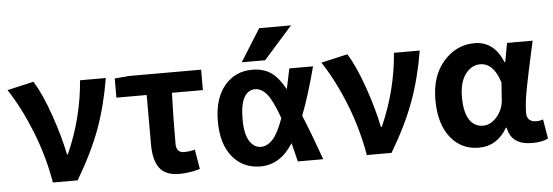

<svg xmlns="http://www.w3.org/2000/svg" viewBox="-50 -915 3113 1080"><g transform="rotate(-5 1506.5 -375.5)"><path d="M349.6 0H210Q184.6 -149.4 128.4 -290.5Q72.3 -431.6 1 -540L150.4 -574.2Q197.3 -498 239.7 -375.5Q282.2 -252.9 302.7 -150.4H307.6Q395.5 -347.7 412.1 -559.6H557.6Q532.2 -406.2 485.4 -277.8Q438.5 -149.4 349.6 0Z M922.9 13.7Q844.7 13.7 811.5 -31.7Q778.3 -77.1 778.3 -164.1V-444.3H607.4V-552.7L689.5 -559.6H1095.7V-444.3H920.9Q916 -312.5 916 -157.2Q916 -106.4 960 -106.4Q989.3 -106.4 1021.5 -114.3L1040 -3.9Q982.4 13.7 922.9 13.7Z M1521.5 -249Q1484.4 -352.5 1454.1 -388.2Q1423.8 -423.8 1387.7 -423.8Q1348.6 -423.8 1326.2 -384.3Q1303.7 -344.7 1303.7 -260.7Q1303.7 -178.7 1329.1 -138.2Q1354.5 -97.7 1393.6 -97.7Q1428.7 -97.7 1460 -130.9Q1491.2 -164.1 1521.5 -249ZM1639.6 -252Q1679.7 -156.2 1736.3 2H1592.8Q1569.3 -88.9 1566.4 -103.5Q1494.1 11.7 1381.8 11.7Q1283.2 11.7 1223.6 -61Q1164.1 -133.8 1164.1 -261.2Q1164.1 -388.7 1224.1 -461.4Q1284.2 -534.2 1381.8 -534.2Q1442.4 -534.2 1484.9 -506.3Q1527.3 -478.5 1566.4 -408.2Q1581.1 -473.6 1590.8 -523.4H1724.6Q1680.7 -357.4 1639.6 -252ZM1441.4 -763.7H1621.1L1459 -581.1H1327.1Z M2122.1 0H1982.4Q1957 -149.4 1900.9 -290.5Q1844.7 -431.6 1773.4 -540L1922.9 -574.2Q1969.7 -498 2012.2 -375.5Q2054.7 -252.9 2075.2 -150.4H2080.1Q2168 -347.7 2184.6 -559.6H2330.1Q2304.7 -406.2 2257.8 -277.8Q2210.9 -149.4 2122.1 0Z M2615.2 13.7Q2514.6 13.7 2454.1 -63.5Q2393.6 -140.6 2393.6 -275.4Q2393.6 -411.1 2465.8 -492.7Q2538.1 -574.2 2640.6 -574.2Q2750 -574.2 2799.8 -453.1H2803.7L2823.2 -559.6H2967.8Q2963.9 -543.9 2949.7 -478Q2935.5 -412.1 2929.2 -382.3Q2922.9 -352.5 2913.1 -302.7Q2903.3 -252.9 2899.4 -218.3Q2895.5 -183.6 2895.5 -158.2Q2895.5 -106.4 2950.2 -106.4Q2969.7 -106.4 2987.3 -113.3L3005.9 -3.9Q2972.7 13.7 2915 13.7Q2797.9 13.7 2779.3 -85H2775.4Q2717.8 13.7 2615.2 13.7ZM2649.4 -107.4Q2691.4 -107.4 2726.6 -147.5Q2761.7 -187.5 2765.6 -242.2L2772.5 -340.8Q2737.3 -453.1 2661.1 -453.1Q2613.3 -453.1 2578.6 -407.7Q2543.9 -362.3 2543.9 -277.3Q2543.9 -192.4 2571.8 -149.9Q2599.6 -107.4 2649.4 -107.4Z"/></g></svg>

Font: Gen Shin Gothic Bold
Style: Bold
Weight: 700
Designer: [Source Han Sans]
Ryoko NISHIZUKA  (kana & ideographs); Paul D. Hunt (Latin, Greek & Cyrillic); Wenlong ZHANG  (bopomofo
Version: Version 1.002.20150607